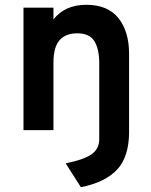

<svg xmlns="http://www.w3.org/2000/svg" viewBox="-20 -543 632 801"><path d="M317.5 238 254 138.5Q332.5 122.5 363.2 99.8Q394 77 394 38V-280Q394 -338.5 373.8 -371.2Q353.5 -404 302.5 -404Q253.5 -404 228.2 -375Q203 -346 203 -282V0H78V-511H203V-462Q251 -523 340 -523Q429.5 -523 474 -467.5Q518.5 -412 518.5 -318.5V7Q518.5 110 469.2 163.8Q420 217.5 317.5 238Z"/></svg>

Font: Overpass
Style: Bold
Weight: 700
Designer: Delve Withrington, Dave Bailey, Thomas Jockin
Foundry: Delve Fonts LLC
Version: Version 4.000; ttfautohint (v1.8.3)